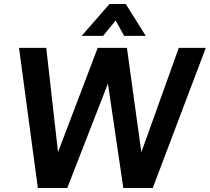

<svg xmlns="http://www.w3.org/2000/svg" viewBox="-20 -939 1048 959"><path d="M169 0 75 -700H211L278 -106H242L468 -700H614L696 -106H660L873 -700H1008L743 0H596L510 -583H543L316 0ZM388 -760 527 -919H608L708 -760H600L532 -883H596L495 -760Z"/></svg>

Font: Inclusive Sans SemiBold
Style: Italic
Weight: 600
Italic angle: -7°
Designer: Olivia King
Foundry: Olivia King
Version: Version 2.004